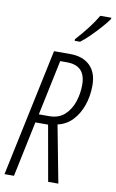

<svg xmlns="http://www.w3.org/2000/svg" viewBox="-102 -1003 637 1057"><g transform="rotate(10 216.0 -475.0)"><path d="M2 0 153 -714H244Q314 -714 354 -675.5Q394 -637 394 -564Q394 -505 376 -453.5Q358 -402 324.5 -366.5Q291 -331 242 -320L303 0H246L191 -310H120L55 0ZM188 -357Q242 -357 275 -387.5Q308 -418 323 -464Q338 -510 338 -558Q338 -666 234 -666H196L131 -357ZM255 -799Q290 -837 321 -877.5Q352 -918 370 -950H432L431 -942Q417 -922 390.5 -892Q364 -862 335.5 -834Q307 -806 285 -790H255Z"/></g></svg>

Font: Noto Sans ExtraCondensed Light
Style: Italic
Weight: 300
Width: 2
Italic angle: -12°
Designer: Monotype Design Team
Foundry: Monotype Imaging Inc.
Version: Version 2.013; ttfautohint (v1.8.4.7-5d5b)